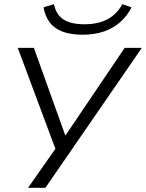

<svg xmlns="http://www.w3.org/2000/svg" viewBox="-20 -718 698 918"><path d="M114 180 253 -18 257 26 65 -489H142L297 -57H284L576 -489H658L197 180ZM374 -552Q318 -552 278.5 -567Q239 -582 217.5 -611Q196 -640 188 -683L238 -698Q248 -648 283.5 -625Q319 -602 384 -602Q448 -602 493 -625.5Q538 -649 565 -698L609 -683Q587 -640 553.5 -611Q520 -582 475.5 -567Q431 -552 374 -552Z"/></svg>

Font: Nunito Sans 10pt Expanded Light
Style: Italic
Weight: 300
Width: 7
Italic angle: -9°
Designer: Vernon Adams
Foundry: Vernon Adams
Version: Version 3.101;gftools[0.9.27]